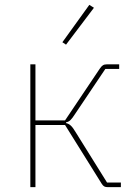

<svg xmlns="http://www.w3.org/2000/svg" viewBox="-20 -771 560 791"><path d="M105 -506H126V-275H248L391 -488C400 -501 406 -506 421 -506H471V-487H414L289 -301C274 -278 267 -270 252 -267V-264C267 -260 276 -253 292 -226L421 -19H478V0H424C412 0 406 -3 399 -14L248 -256H126V0H105ZM252 -587 237 -597 348 -751 367 -739Z"/></svg>

Font: Plexus Sans Thin
Style: Regular
Weight: 250
Version: Version 2.001;PS 002.001;hotconv 1.0.70;makeotf.lib2.5.58329